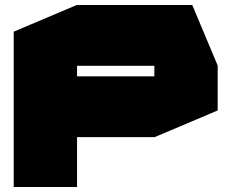

<svg xmlns="http://www.w3.org/2000/svg" viewBox="-20 -550 928 770"><path d="M289 -286V-530H751L853 -287V-286ZM35 200V-241H36L289 0V200ZM237 0 35 -243V-244H599V0ZM35 -244V-423L288 -530H289V-244ZM599 0V-286H853V-107L600 0Z"/></svg>

Font: Foldit Black
Style: Regular
Weight: 900
Version: Version 1.003